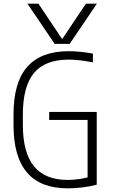

<svg xmlns="http://www.w3.org/2000/svg" viewBox="-20 -1020 640 1050"><path d="M130 -1000H190L318 -809H322L450 -1000H510L361 -780H279ZM350 10Q54 10 54 -335V-395Q54 -569 129 -654.5Q204 -740 356 -740Q388 -740 421 -736.5Q454 -733 488 -727V-679Q451 -686 418.5 -690Q386 -694 356 -694Q227 -694 166 -621Q105 -548 105 -393V-337Q105 -185 166 -110.5Q227 -36 350 -36Q384 -36 419 -41.5Q454 -47 485 -58L459 -31V-364H249V-408H509V-10Q472 0 430 5Q388 10 350 10Z"/></svg>

Font: M PLUS Code Latin Expanded Light
Style: Regular
Weight: 300
Width: 7
Designer: Coji Morishita
Foundry: UNDERFOREST DESIGN
Version: Version 1.002; ttfautohint (v1.8.3)